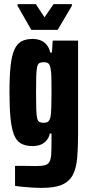

<svg xmlns="http://www.w3.org/2000/svg" viewBox="-20 -707 434 932"><path d="M185 205Q160 205 136 203.5Q112 202 91 200Q70 198 53 195V98Q68 98 84 98Q100 98 117.5 98.5Q135 99 154 99Q182 99 197.5 95Q213 91 220 78.5Q227 66 228.5 42.5Q230 19 230 -21V-59H222Q218 -40 206.5 -26Q195 -12 178 -5Q161 2 137 2Q103 2 81 -11Q59 -24 47.5 -54Q36 -84 31 -134Q26 -184 26 -258Q26 -337 31.5 -387.5Q37 -438 50 -466.5Q63 -495 84.5 -506.5Q106 -518 138 -518Q157 -518 174.5 -512Q192 -506 205 -491.5Q218 -477 224 -452H232L236 -510H359V-60Q359 7 355 56.5Q351 106 335 139Q319 172 283.5 188.5Q248 205 185 205ZM192 -111Q207 -111 214.5 -117.5Q222 -124 226 -144Q228 -158 229 -185.5Q230 -213 230 -256Q230 -301 229.5 -329Q229 -357 226 -370Q223 -392 215.5 -398.5Q208 -405 192 -405Q179 -405 171.5 -401Q164 -397 160.5 -383Q157 -369 156 -339.5Q155 -310 155 -258Q155 -206 156 -176Q157 -146 160.5 -132.5Q164 -119 171.5 -115Q179 -111 192 -111ZM132 -562 65 -679V-687H154L196 -623L240 -687H329V-679L260 -562Z"/></svg>

Font: Saira ExtraCondensed ExtraBold
Style: Regular
Weight: 800
Width: 2
Designer: Hector Gatti with collaboration of the Omnibus-Type team
Foundry: Omnibus-Type
Version: Version 1.101